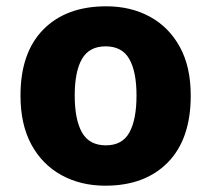

<svg xmlns="http://www.w3.org/2000/svg" viewBox="-20 -579 670 609"><path d="M585 -276Q585 -138 512.5 -64Q440 10 314 10Q236 10 175 -23.5Q114 -57 79.5 -120.5Q45 -184 45 -276Q45 -412 117.5 -485.5Q190 -559 317 -559Q395 -559 455.5 -526Q516 -493 550.5 -430Q585 -367 585 -276ZM217 -276Q217 -200 240 -159Q263 -118 316 -118Q368 -118 390.5 -159Q413 -200 413 -276Q413 -352 390 -392Q367 -432 315 -432Q263 -432 240 -392Q217 -352 217 -276Z"/></svg>

Font: Noto Sans Meetei Mayek ExtraBold
Style: Regular
Weight: 800
Designer: Monotype Design Team and Neelakash Kshetrimayum
Foundry: Monotype Imaging Inc.
Version: Version 2.002; ttfautohint (v1.8.4.7-5d5b)